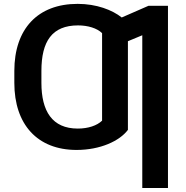

<svg xmlns="http://www.w3.org/2000/svg" viewBox="-20 -757 951 982"><path d="M634.2 -92.7V-546.2L707.7 -576.7V204.5H839.1V-727.3H739.3L602.6 -667.6C554 -706.3 473.4 -737.2 377.1 -737.2C173.7 -737.2 53.3 -610.1 53.3 -394.2V-333.1C53.3 -120.4 171.2 9.9 371.8 9.9C493.3 9.9 592 -36.2 634.2 -92.7ZM191.8 -333.1V-394.2C191.8 -545.5 246.1 -627.1 379.3 -627.1C429.3 -627.1 476.6 -612.9 502.1 -587.4V-139.9C476.2 -114.7 431.1 -99.4 377.8 -99.4C247.2 -99.4 191.8 -188.2 191.8 -333.1Z"/></svg>

Font: Margiela Sans Semi Bold
Style: Regular
Weight: 600
Designer: Stefan Endress, Andreas Faust
Version: Version 1.100;FEAKit 1.0